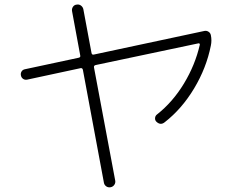

<svg xmlns="http://www.w3.org/2000/svg" viewBox="-20 -784 1040 847"><path d="M99.6 -432.6Q89.8 -430.7 82 -436Q74.2 -441.4 72.3 -451.2Q70.3 -460.9 75.2 -468.8Q80.1 -476.6 89.8 -478.5L327.1 -529.3Q335.9 -531.2 334 -539.1L297.9 -734.4Q295.9 -745.1 301.8 -753.9Q307.6 -762.7 318.4 -763.7Q329.1 -765.6 337.4 -759.3Q345.7 -752.9 347.7 -743.2L383.8 -549.8Q385.7 -542 392.6 -543L881.8 -647.5Q891.6 -649.4 899.9 -644Q908.2 -638.7 910.2 -628.9Q915 -605.5 910.2 -583Q890.6 -484.4 836.4 -394Q782.2 -303.7 707 -245.1Q688.5 -229.5 669.9 -247.1Q663.1 -253.9 664.1 -263.7Q665 -273.4 672.9 -279.3Q742.2 -334 791.5 -415.5Q840.8 -497.1 861.3 -585.9Q862.3 -588.9 860.4 -591.3Q858.4 -593.8 855.5 -592.8L402.3 -497.1Q393.6 -495.1 394.5 -487.3L488.3 12.7Q490.2 22.5 484.4 31.2Q478.5 40 467.8 42Q457 43.9 448.7 38.1Q440.4 32.2 438.5 22.5L345.7 -475.6Q343.8 -484.4 335.9 -483.4Z"/></svg>

Font: Rounded Mgen+ 1mn light
Style: Regular
Weight: 200
Designer: [Source Han Sans]
Ryoko NISHIZUKA  (kana & ideographs); Paul D. Hunt (Latin, Greek & Cyrillic); Wenlong ZHANG  (bopomofo
Version: Version 1.059.20150602